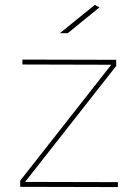

<svg xmlns="http://www.w3.org/2000/svg" viewBox="-20 -759 550 780"><path d="M365 -739 223 -624H255L384 -729ZM71 -517V-497L432 -496L62 -25V0L459 1V-19L82 -20L452 -491V-516Z"/></svg>

Font: Montserrat Thin
Style: Regular
Weight: 250
Designer: Julieta Ulanovsky
Foundry: Julieta Ulanovsky
Version: Version 4.000